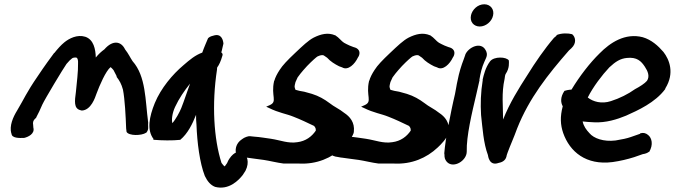

<svg xmlns="http://www.w3.org/2000/svg" viewBox="-20 -729 3156 898"><path d="M33 -104 34 -105C33 -82 72 -83 92 -84H93C111 -88 144 -103 136 -132L135 -146C133 -155 134 -166 149 -178L150 -181C159 -197 168 -217 178 -240C190 -266 276 -409 291 -430C301 -442 311 -452 317 -456C321 -459 324 -459 330 -460H335C343 -460 346 -446 345 -435V-432C346 -396 339 -341 335 -299C329 -256 325 -222 355 -214H356C356 -214 359 -212 363 -212C406 -214 425 -273 431 -290C446 -331 475 -397 497 -415C502 -412 511 -401 511 -401L526 -372L525 -370C539 -352 548 -336 555 -310C564 -265 568 -184 570 -128L572 -112C583 -93 642 -94 663 -108V-107C671 -116 674 -124 673 -136C673 -141 672 -150 673 -155V-156C659 -261 663 -372 600 -443C589 -459 581 -478 565 -498C547 -536 508 -544 468 -498C454 -488 441 -476 428 -460C427 -499 418 -544 379 -557C341 -569 303 -549 281 -531C265 -518 250 -501 234 -481H233C216 -458 190 -423 156 -372C103 -295 93 -267 60 -212C41 -181 23 -141 33 -104Z M704 -247C678 -183 666 -121 698 -79L697 -75H702C735 -72 788 -71 823 -75C858 -104 880 -149 897 -192C897 -178 897 -160 899 -145C902 -63 914 33 938 94C950 119 965 137 986 145C1051 162 1097 113 1115 90L1128 70C1149 29 1135 -5 1116 -15C1101 -25 1075 -20 1053 13C1049 19 1046 24 1042 34L1032 48C1032 48 1031 48 1030 49C1027 46 1022 42 1016 33C980 -79 970 -241 995 -404C995 -408 995 -411 996 -414C1004 -424 1013 -443 1020 -468C1022 -473 1022 -479 1015 -484C1019 -495 1021 -512 1025 -525C1024 -537 1018 -576 977 -562C964 -559 958 -555 953 -550C947 -535 935 -509 926 -483C893 -471 868 -450 838 -424C787 -381 733 -317 704 -247ZM799 -229C817 -268 843 -306 869 -338C855 -301 842 -259 828 -224C821 -206 801 -169 786 -153C782 -169 785 -199 799 -229Z M1086 -5C1098 4 1115 5 1115 5L1131 8H1133C1158 11 1187 16 1214 19C1241 23 1275 32 1307 36H1380C1461 40 1531 10 1583 -39C1599 -54 1625 -80 1634 -107L1635 -113C1640 -157 1616 -184 1590 -201C1568 -219 1542 -230 1521 -247C1497 -265 1471 -280 1439 -290L1403 -300C1389 -302 1370 -306 1362 -309C1357 -324 1356 -321 1362 -345L1372 -367C1375 -372 1391 -393 1416 -420C1441 -446 1460 -462 1465 -465C1481 -472 1486 -472 1494 -470L1510 -459C1525 -442 1546 -429 1566 -419L1580 -414C1608 -397 1640 -430 1654 -460C1663 -472 1667 -493 1647 -504C1642 -506 1641 -507 1633 -509L1615 -516C1605 -521 1595 -525 1589 -529C1577 -536 1567 -552 1548 -564H1547C1514 -578 1481 -570 1447 -553C1422 -540 1396 -515 1360 -481C1325 -448 1301 -423 1288 -402C1276 -384 1267 -366 1263 -351H1262V-350C1246 -279 1280 -254 1241 -237L1225 -230L1238 -224C1284 -201 1319 -197 1353 -183C1384 -171 1418 -155 1449 -140C1456 -131 1457 -129 1457 -118C1438 -90 1410 -69 1371 -64C1328 -57 1293 -73 1247 -80C1223 -83 1198 -88 1168 -90L1149 -92C1142 -93 1123 -87 1112 -78C1081 -58 1078 -25 1086 -5Z M1530 -5C1542 4 1559 5 1559 5L1575 8H1577C1602 11 1631 16 1658 19C1685 23 1719 32 1751 36H1824C1905 40 1975 10 2027 -39C2043 -54 2069 -80 2078 -107L2079 -113C2084 -157 2060 -184 2034 -201C2012 -219 1986 -230 1965 -247C1941 -265 1915 -280 1883 -290L1847 -300C1833 -302 1814 -306 1806 -309C1801 -324 1800 -321 1806 -345L1816 -367C1819 -372 1835 -393 1860 -420C1885 -446 1904 -462 1909 -465C1925 -472 1930 -472 1938 -470L1954 -459C1969 -442 1990 -429 2010 -419L2024 -414C2052 -397 2084 -430 2098 -460C2107 -472 2111 -493 2091 -504C2086 -506 2085 -507 2077 -509L2059 -516C2049 -521 2039 -525 2033 -529C2021 -536 2011 -552 1992 -564H1991C1958 -578 1925 -570 1891 -553C1866 -540 1840 -515 1804 -481C1769 -448 1745 -423 1732 -402C1720 -384 1711 -366 1707 -351H1706V-350C1690 -279 1724 -254 1685 -237L1669 -230L1682 -224C1728 -201 1763 -197 1797 -183C1828 -171 1862 -155 1893 -140C1900 -131 1901 -129 1901 -118C1882 -90 1854 -69 1815 -64C1772 -57 1737 -73 1691 -80C1667 -83 1642 -88 1612 -90L1593 -92C1586 -93 1567 -87 1556 -78C1525 -58 1522 -25 1530 -5Z M2183 -658C2176 -627 2196 -605 2224 -605C2252 -605 2280 -628 2286 -656C2293 -685 2274 -709 2245 -709C2214 -709 2189 -684 2183 -658ZM2120 -352C2115 -332 2113 -311 2108 -289C2103 -267 2097 -242 2092 -217L2077 -141C2069 -104 2060 -41 2058 -13V-11C2059 -6 2059 -5 2059 3C2060 16 2067 25 2072 30C2102 59 2163 23 2163 -20C2161 -92 2187 -200 2208 -289L2223 -355H2222C2227 -386 2234 -415 2245 -439L2253 -457C2261 -474 2256 -487 2251 -495C2229 -536 2170 -508 2156 -473V-472L2149 -452C2138 -424 2127 -389 2120 -352Z M2272 -442C2250 -413 2242 -376 2238 -359L2237 -356H2238C2228 -295 2227 -243 2230 -191C2237 -129 2241 -60 2262 -4C2263 1 2268 49 2312 33C2323 31 2344 25 2349 2C2349 1 2350 -5 2354 -15C2368 -53 2382 -82 2399 -129C2455 -270 2543 -381 2641 -493L2652 -503C2679 -528 2671 -557 2656 -569C2638 -574 2607 -575 2583 -565V-562L2571 -552C2528 -502 2483 -437 2446 -377C2406 -315 2364 -248 2333 -170C2333 -232 2325 -293 2340 -360C2341 -366 2342 -379 2345 -383C2364 -411 2360 -436 2360 -446C2349 -464 2290 -466 2272 -442Z M2620 -304C2599 -273 2603 -248 2612 -232C2599 -183 2601 -145 2614 -107C2645 -19 2721 45 2845 29C2881 24 2914 16 2946 6L2986 -8C3001 -10 3010 -15 3015 -19L3016 -18C3037 -53 3028 -84 3012 -97C3002 -106 2990 -110 2974 -105L2973 -103L2930 -88C2913 -82 2890 -77 2859 -72C2803 -65 2757 -82 2737 -106C2722 -122 2710 -138 2705 -161C2720 -159 2739 -158 2758 -157C2814 -154 2867 -171 2908 -188C2964 -213 3044 -249 3091 -312L3092 -316C3136 -387 3111 -450 3083 -486C3058 -515 3027 -543 2986 -555C2904 -576 2834 -530 2784 -479C2739 -435 2691 -373 2653 -310C2637 -309 2626 -306 2620 -304ZM2729 -273C2754 -323 2796 -378 2830 -414C2859 -441 2881 -455 2912 -458C2959 -463 2979 -443 2996 -417C3010 -396 3020 -372 3006 -351C2996 -339 2973 -324 2950 -312C2918 -289 2878 -269 2837 -256C2794 -242 2754 -253 2729 -273Z"/></svg>

Font: Stray Cat
Style: ExBlkCnObl
Weight: 1000
Version: Version 1.0